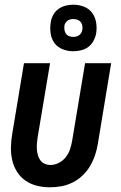

<svg xmlns="http://www.w3.org/2000/svg" viewBox="-20 -789 515 817"><path d="M193 8Q164 8 137.5 1.5Q111 -5 89 -20Q67 -35 52.5 -58Q38 -81 32 -107.5Q26 -134 26.5 -162.5Q27 -191 32 -219L82 -520H193L140 -204Q138 -191 137 -178Q136 -165 137 -152.5Q138 -140 141.5 -128Q145 -116 152 -106.5Q159 -97 170.5 -92Q182 -87 195 -87Q213 -87 230.5 -96Q248 -105 260 -120.5Q272 -136 278 -154Q284 -172 287 -190L342 -520H453L396 -175Q392 -151 384 -127.5Q376 -104 363 -82Q350 -60 331 -42Q312 -24 289 -12.5Q266 -1 241.5 3.5Q217 8 193 8ZM292 -571Q268 -571 246.5 -579.5Q225 -588 212 -605.5Q199 -623 195.5 -646.5Q192 -670 196 -694Q198 -710 206.5 -725.5Q215 -741 229 -751Q243 -761 259.5 -765Q276 -769 292 -769Q316 -769 337.5 -760.5Q359 -752 372 -734.5Q385 -717 389 -693.5Q393 -670 389 -646Q386 -630 377.5 -614.5Q369 -599 355.5 -589Q342 -579 325 -575Q308 -571 292 -571ZM292 -632Q298 -632 304.5 -633.5Q311 -635 316.5 -639Q322 -643 325.5 -648.5Q329 -654 330 -661Q332 -670 330.5 -679Q329 -688 323.5 -695Q318 -702 309.5 -705Q301 -708 292 -708Q286 -708 279.5 -706.5Q273 -705 267.5 -701Q262 -697 258.5 -691.5Q255 -686 254 -679Q253 -670 254.5 -661Q256 -652 261 -645Q266 -638 274.5 -635Q283 -632 292 -632Z"/></svg>

Font: Iosevka QP
Style: Bold Italic
Weight: 700
Italic angle: -9°
Designer: Belleve Invis
Foundry: Belleve Invis
Version: Version 20.0.0; ttfautohint (v1.8.4)